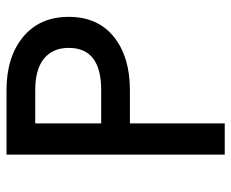

<svg xmlns="http://www.w3.org/2000/svg" viewBox="-82 -648 730 607"><g transform="rotate(-90 283.5 -345.0)"><path d="M97.7 0V-689.9H301.8Q406.2 -689.9 469.7 -637.5Q533.2 -585 533.2 -493.2Q533.2 -401.4 470 -350.6Q406.7 -299.8 301.8 -299.8H196.3V0ZM196.3 -390.6H301.8Q435.1 -390.6 435.1 -493.2Q435.1 -543.9 401.1 -571.5Q367.2 -599.1 301.8 -599.1H196.3Z"/></g></svg>

Font: HK Grotesk Medium
Style: Regular
Weight: 500
Designer: Alfredo Marco Pradil and Stefan Peev
Foundry: Hanken Design Co.
Version: Version 1.045;PS 001.045;hotconv 1.0.88;makeotf.lib2.5.64775